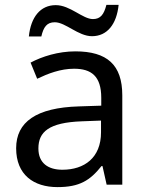

<svg xmlns="http://www.w3.org/2000/svg" viewBox="-20 -755 601 785"><path d="M98 -606H149C158 -645 172 -664 204 -664C248 -664 300 -607 356 -607C419 -607 457 -657 465 -735H415C405 -696 391 -677 360 -677C318 -677 267 -734 208 -734C145 -734 106 -685 98 -606ZM288 -545C218 -545 152 -524 105 -499L132 -433C176 -454 227 -474 283 -474C353 -474 394 -444 394 -355V-323L303 -320C128 -315 46 -256 46 -149C46 -40 118 10 215 10C305 10 348 -17 395 -76H399L416 0H480V-365C480 -490 418 -545 288 -545ZM314 -259 393 -262V-214C393 -110 325 -61 235 -61C177 -61 137 -88 137 -148C137 -216 180 -254 314 -259Z"/></svg>

Font: Noto Sans Lycian
Style: Regular
Weight: 400
Designer: Monotype Design Team
Foundry: Monotype Imaging Inc.
Version: Version 2.002